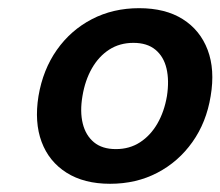

<svg xmlns="http://www.w3.org/2000/svg" viewBox="-20 -760 534 465"><path d="M246.6 -314.9Q183.6 -314.9 141.1 -341.8Q98.6 -368.7 80.8 -416.3Q63 -463.9 73.2 -527.3Q84 -591.3 117.7 -639.2Q151.4 -687 202.6 -713.6Q253.9 -740.2 316.9 -740.2Q380.4 -740.2 422.6 -713.6Q464.8 -687 482.9 -639.2Q501 -591.3 490.2 -527.3Q480 -463.9 446 -416Q412.1 -368.2 361.1 -341.6Q310.1 -314.9 246.6 -314.9ZM260.7 -398.9Q293.9 -398.9 319.3 -415.5Q344.7 -432.1 361.3 -460.9Q377.9 -489.7 384.3 -527.3Q390.1 -564.9 383.3 -594Q376.5 -623 356.4 -639.6Q336.4 -656.2 303.2 -656.2Q270 -656.2 244.6 -639.9Q219.2 -623.5 202.6 -594.5Q186 -565.4 179.7 -527.3Q173.3 -489.7 180.4 -460.9Q187.5 -432.1 207.5 -415.5Q227.5 -398.9 260.7 -398.9Z"/></svg>

Font: Inter 20pt SemiBold
Style: Italic
Weight: 600
Italic angle: -9.3988°
Version: Version 4.001;git-66647c0bb